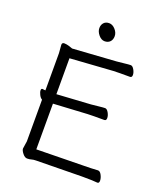

<svg xmlns="http://www.w3.org/2000/svg" viewBox="-162 -1007 962 1125"><g transform="rotate(20 319.0 -445.0)"><path d="M472 -64Q510 -64 555 -67H556Q569 -67 578.5 -48.5Q588 -30 588 -14Q588 2 577 2H576Q552 -1 489 -1H473L195 3Q179 3 167.5 6.5Q156 10 141.5 10Q127 10 113 -7.5Q99 -25 99 -37L106 -84V-344Q95 -350 87 -366Q79 -382 79 -393Q79 -404 87 -404H89Q97 -402 106 -402V-634L102 -685Q102 -699 116 -699Q130 -699 149 -693Q168 -687 169 -686L440 -704Q463 -706 488.5 -709Q514 -712 525.5 -712Q537 -712 547 -694.5Q557 -677 557 -661.5Q557 -646 544 -646H482Q455 -646 441 -645L174 -627V-403L385 -416Q408 -418 433.5 -421Q459 -424 470.5 -424Q482 -424 492 -406.5Q502 -389 502 -373Q502 -357 489 -357H426Q400 -357 386 -356L174 -344V-59ZM379 -839Q379 -817 366.5 -804Q354 -791 333 -791Q312 -791 295 -811.5Q278 -832 278 -853Q278 -874 290 -887Q302 -900 323 -900Q344 -900 361.5 -880.5Q379 -861 379 -839Z"/></g></svg>

Font: Fusion Kai T
Style: Regular
Weight: 400
Designer: Fontworks Inc.
Version: Version 24.134;May 13, 2024